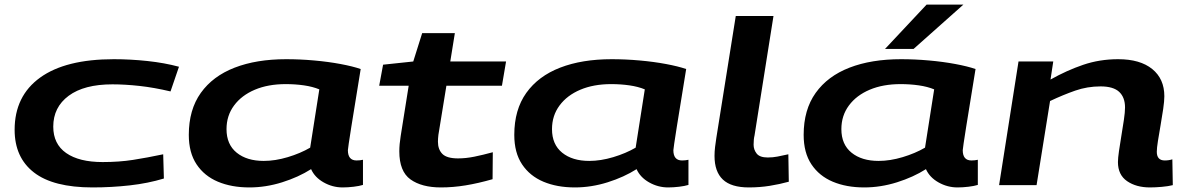

<svg xmlns="http://www.w3.org/2000/svg" viewBox="-20 -810 5189 840"><path d="M385 10Q213 10 128.5 -55.5Q44 -121 44 -242Q44 -390 155.5 -470.5Q267 -551 478 -551Q551 -551 625.5 -543Q700 -535 763 -518L726 -410Q654 -427 590.5 -434Q527 -441 472 -441Q348 -441 280.5 -391Q213 -341 213 -256Q213 -180 269.5 -140.5Q326 -101 429 -101Q501 -101 562 -110.5Q623 -120 694 -135L697 -29Q628 -8 548 1Q468 10 385 10Z M1479 10Q1435 10 1396 -12Q1357 -34 1341 -70Q1286 -35 1214.5 -12.5Q1143 10 1071 10Q993 10 933.5 -15Q874 -40 840 -91Q806 -142 806 -220Q806 -330 858.5 -403.5Q911 -477 1006.5 -514Q1102 -551 1232 -551Q1292 -551 1354 -545.5Q1416 -540 1469.5 -530Q1523 -520 1558 -508Q1532 -350 1517 -255Q1502 -160 1502 -153Q1502 -108 1540 -108Q1555 -108 1568 -111V-1Q1552 4 1527 7Q1502 10 1479 10ZM1337 -164 1377 -419Q1348 -431 1310 -436.5Q1272 -442 1230 -442Q1153 -442 1095 -417.5Q1037 -393 1004 -348.5Q971 -304 971 -245Q971 -178 1015.5 -142Q1060 -106 1134 -106Q1184 -106 1239 -122.5Q1294 -139 1337 -164Z M2136 -144 2135 -26Q2072 -8 2017 1Q1962 10 1909 10Q1825 10 1776 -25Q1727 -60 1727 -148Q1727 -178 1733 -215L1768 -435H1639L1656 -527L1788 -541L1827 -665H1970L1950 -541H2194L2176 -435H1933L1898 -220Q1897 -212 1896.5 -204.5Q1896 -197 1896 -190Q1896 -156 1915.5 -136.5Q1935 -117 1984 -117Q2018 -117 2055 -124.5Q2092 -132 2136 -144Z M2903 10Q2859 10 2820 -12Q2781 -34 2765 -70Q2710 -35 2638.5 -12.5Q2567 10 2495 10Q2417 10 2357.5 -15Q2298 -40 2264 -91Q2230 -142 2230 -220Q2230 -330 2282.5 -403.5Q2335 -477 2430.5 -514Q2526 -551 2656 -551Q2716 -551 2778 -545.5Q2840 -540 2893.5 -530Q2947 -520 2982 -508Q2956 -350 2941 -255Q2926 -160 2926 -153Q2926 -108 2964 -108Q2979 -108 2992 -111V-1Q2976 4 2951 7Q2926 10 2903 10ZM2761 -164 2801 -419Q2772 -431 2734 -436.5Q2696 -442 2654 -442Q2577 -442 2519 -417.5Q2461 -393 2428 -348.5Q2395 -304 2395 -245Q2395 -178 2439.5 -142Q2484 -106 2558 -106Q2608 -106 2663 -122.5Q2718 -139 2761 -164Z M3199 -740H3364L3281 -217Q3279 -209 3278 -199Q3277 -189 3277 -177Q3277 -155 3290.5 -138Q3304 -121 3339 -121Q3361 -121 3381.5 -125Q3402 -129 3429 -135L3431 -15Q3391 -4 3347.5 3Q3304 10 3256 10Q3179 10 3142.5 -24.5Q3106 -59 3106 -128Q3106 -147 3108.5 -167.5Q3111 -188 3114 -207Z M4169 10Q4125 10 4086 -12Q4047 -34 4031 -70Q3976 -35 3904.5 -12.5Q3833 10 3761 10Q3683 10 3623.5 -15Q3564 -40 3530 -91Q3496 -142 3496 -220Q3496 -330 3548.5 -403.5Q3601 -477 3696.5 -514Q3792 -551 3922 -551Q3982 -551 4044 -545.5Q4106 -540 4159.5 -530Q4213 -520 4248 -508Q4222 -350 4207 -255Q4192 -160 4192 -153Q4192 -108 4230 -108Q4245 -108 4258 -111V-1Q4242 4 4217 7Q4192 10 4169 10ZM4027 -164 4067 -419Q4038 -431 4000 -436.5Q3962 -442 3920 -442Q3843 -442 3785 -417.5Q3727 -393 3694 -348.5Q3661 -304 3661 -245Q3661 -178 3705.5 -142Q3750 -106 3824 -106Q3874 -106 3929 -122.5Q3984 -139 4027 -164ZM3852 -596 4034 -790H4195L3977 -596Z M4436 -541H4588L4576 -462Q4647 -502 4719 -526.5Q4791 -551 4872 -551Q4968 -551 5021 -508Q5074 -465 5074 -389Q5074 -368 5069 -333.5Q5064 -299 5057.5 -262Q5051 -225 5046 -193.5Q5041 -162 5041 -146Q5041 -108 5076 -108Q5094 -108 5109 -113L5111 0Q5091 5 5063 7.5Q5035 10 5011 10Q4951 10 4911 -17.5Q4871 -45 4871 -101Q4871 -118 4875.5 -149Q4880 -180 4886 -216Q4892 -252 4897 -285.5Q4902 -319 4902 -340Q4902 -384 4876.5 -408Q4851 -432 4795 -432Q4737 -432 4684 -413.5Q4631 -395 4574 -368L4515 0H4351Z"/></svg>

Font: Georama ExtraExtended SemiBold
Style: Italic
Weight: 600
Width: 8
Italic angle: -9°
Designer: Jean-Baptiste Levee
Foundry: Production Type
Version: Version 1.000